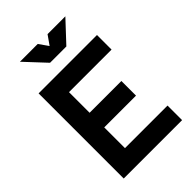

<svg xmlns="http://www.w3.org/2000/svg" viewBox="-260 -1002 1106 1106"><g transform="rotate(-45 293.0 -449.0)"><path d="M69.8 0V-693.4H198.7V0ZM69.8 0V-118.7H545.4V0ZM69.8 -287.6V-406.7H457.5V-287.6ZM69.8 -574.7V-693.4H545.4V-574.7ZM241.2 -771.5 122.6 -898.4H267.6L312.5 -834.5H302.7L347.7 -898.4H492.7L374 -771.5Z"/></g></svg>

Font: Cascadia Mono
Style: Regular
Weight: 400
Monospace: yes
Designer: Aaron Bell
Foundry: Saja Typeworks
Version: Version 2404.023